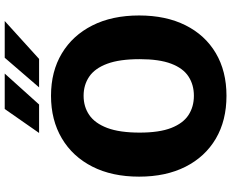

<svg xmlns="http://www.w3.org/2000/svg" viewBox="-103 -866 979 813"><g transform="rotate(-90 386.5 -459.5)"><path d="M387.5 10Q282.5 10 205.8 -35.2Q129 -80.5 87 -163.5Q45 -246.5 45 -360Q45 -474.5 87.5 -558Q130 -641.5 207.2 -687.2Q284.5 -733 387.5 -733Q490.5 -733 566.8 -687.2Q643 -641.5 685.2 -558Q727.5 -474.5 727.5 -360Q727.5 -246.5 686 -163.5Q644.5 -80.5 568 -35.2Q491.5 10 387.5 10ZM387.5 -128Q434 -128 469 -150.8Q504 -173.5 523.2 -224Q542.5 -274.5 542.5 -357.5Q542.5 -443 523 -495.2Q503.5 -547.5 468.5 -571.2Q433.5 -595 387.5 -595Q341 -595 306 -571Q271 -547 251.2 -494.8Q231.5 -442.5 231.5 -357.5Q231.5 -274.5 251.2 -224Q271 -173.5 306 -150.8Q341 -128 387.5 -128ZM331.5 -929 230 -783.5H350.5L481.5 -929ZM548.5 -929 423 -783.5H543.5L704 -929Z"/></g></svg>

Font: Public Sans ExtraBold
Style: Regular
Weight: 800
Designer: The Public Sans Project Authors: Dan O. Williams and USWDS (Libre Franklin designed by Pablo Impallari and Rodrigo Fuenz
Version: Version 1.007